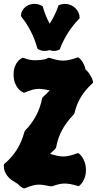

<svg xmlns="http://www.w3.org/2000/svg" viewBox="-29 -999 513 1016"><path d="M463.9 -562 459 -557.1Q421.4 -522.5 398.2 -483.9Q375 -445.3 365.2 -399.9L361.8 -394Q322.3 -353 299.3 -310.3Q276.4 -267.6 268.1 -219.2L264.2 -211.9L235.8 -185.1Q257.8 -178.2 273.9 -174.6Q290 -170.9 305.2 -170.9Q320.8 -170.9 337.4 -174.8Q354 -178.7 377.9 -187L383.8 -189L389.2 -186Q389.6 -185.5 395 -180.9Q400.4 -176.3 406.7 -166.5Q413.1 -156.7 418.9 -141.6Q424.8 -126.5 425.8 -105V-98.1Q425.8 -78.6 420.9 -63.7Q416 -48.8 409.9 -38.8Q403.8 -28.8 398.7 -23.7Q393.6 -18.6 393.1 -18.1L388.2 -14.2L381.8 -15.1Q359.4 -22 343.3 -24.9Q327.1 -27.8 313 -27.8Q297.9 -27.8 282.5 -24.2Q267.1 -20.5 246.1 -13.2H238.8Q217.8 -17.6 202.9 -19.8Q188 -22 175.8 -22Q167.5 -22 159.7 -20.8Q151.9 -19.5 143.6 -17.3Q135.3 -15.1 125.2 -11.5Q115.2 -7.8 103 -2.9H94.2Q93.3 -3.9 84 -9Q74.7 -14.2 64 -26.9Q61 -28.3 58.1 -30Q55.2 -31.7 51.8 -34.2Q30.3 -45.9 18.3 -58.6Q6.3 -71.3 0.2 -83.3Q-5.9 -95.2 -7.3 -105Q-8.8 -114.7 -8.8 -120.1V-125L-7.8 -129.9L-4.9 -132.8Q33.2 -164.6 59.6 -206.1Q85.9 -247.6 100.1 -300.8L103 -307.1Q139.6 -344.7 162.4 -387.7Q185.1 -430.7 193.8 -479L198.2 -485.8Q208 -494.1 216.8 -502.7Q225.6 -511.2 233.9 -521Q215.3 -524.9 201.2 -526.9Q187 -528.8 175.8 -528.8Q167.5 -528.8 159.7 -527.6Q151.9 -526.4 143.6 -524.2Q135.3 -522 125.2 -518.3Q115.2 -514.6 103 -509.8L98.1 -507.8L94.2 -509.8Q93.8 -509.8 85.7 -514.2Q77.6 -518.6 68.1 -529.3Q58.6 -540 50.8 -558.6Q43 -577.1 43 -606Q43 -630.9 49.8 -647.2Q56.6 -663.6 64.7 -673.3Q72.8 -683.1 79.8 -687.3Q86.9 -691.4 87.9 -691.9L91.8 -693.8L97.2 -691.9Q115.7 -685.1 128.9 -682.6Q142.1 -680.2 153.8 -680.2Q156.7 -680.2 166.3 -680.4Q175.8 -680.7 187.3 -681.9Q198.7 -683.1 209.5 -685.5Q220.2 -688 225.1 -692.9H232.9Q255.9 -685.5 272.5 -681.9Q289.1 -678.2 304.2 -678.2Q319.8 -678.2 336.9 -681.9Q354 -685.5 377.9 -693.8L383.8 -695.8L389.2 -692.9Q389.6 -692.4 393.8 -688.7Q397.9 -685.1 403.6 -677.2Q409.2 -669.4 414.8 -658Q420.4 -646.5 423.8 -630.9Q436 -620.6 443.4 -609.6Q450.7 -598.6 455.1 -589.6Q459.5 -580.6 460.9 -574.5Q462.4 -568.4 462.9 -567.9ZM392.1 -906.7V-901.9L389.2 -898.9Q356 -864.7 331.1 -825.7Q306.2 -786.6 289.1 -742.7L288.1 -738.8L285.2 -736.8Q271 -729.5 256.8 -729.5Q251 -729.5 245.1 -730.5Q239.3 -731.4 232.9 -733.9Q226.1 -731.4 219.5 -730.5Q212.9 -729.5 207 -729.5Q189 -729.5 172.9 -738.8L168.9 -741.7L168 -745.6Q155.3 -791 134.3 -832.5Q113.3 -874 84 -910.6L82 -917.5Q82.5 -930.2 88.4 -941.4Q94.2 -952.6 103.8 -960.9Q113.3 -969.2 126 -973.9Q138.7 -978.5 152.8 -978.5Q174.3 -978.5 192.9 -967.8L197.3 -965.8L198.2 -960.9Q205.6 -936.5 214.1 -915Q222.7 -893.6 233.9 -873.5Q248 -895.5 259.3 -918.2Q270.5 -940.9 278.8 -965.8L280.3 -970.7L285.2 -972.7Q299.8 -978.5 314.9 -978.5Q330.1 -978.5 344.2 -972.7Q358.4 -966.8 368.9 -956.8Q379.4 -946.8 385.7 -933.8Q392.1 -920.9 392.1 -906.7Z"/></svg>

Font: Hanalei Fill
Style: Regular
Weight: 400
Version: Version 1.000